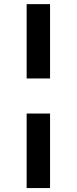

<svg xmlns="http://www.w3.org/2000/svg" viewBox="-20 -827 379 946"><path d="M226.6 -267.6V99.6H111.3V-267.6ZM226.6 -440.4H111.3V-806.6H226.6Z"/></svg>

Font: WEMIX Pretendard SemiBold
Style: Regular
Weight: 600
Designer: Base glyphs from Inter by Rasmus Andersson; Hangeul glyphs from Noto Sans CJK(Source Han Sans) by Jang Soo-young and Kan
Foundry: Kil Hyung-jin
Version: Version 1.000